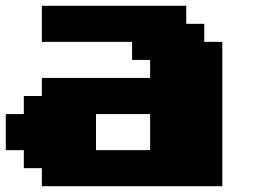

<svg xmlns="http://www.w3.org/2000/svg" viewBox="-20 -645 915 665"><path d="M125 0H750V-500H687.5V-562.5H625V-625H125V-500H437.5V-437.5H500V-375H125V-312.5H62.5V-250H0V-125H62.5V-62.5H125ZM500 -125H312.5V-250H500Z"/></svg>

Font: Faithful 32x
Style: Bold
Weight: 400
Foundry: Faithful Resource Pack
Version: Version 1.0; January 27, 2023